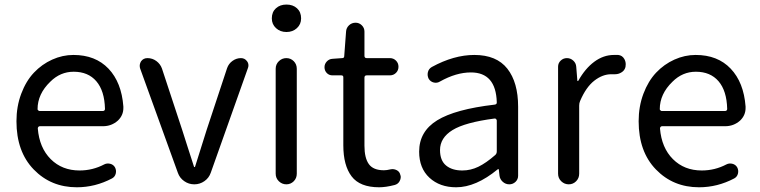

<svg xmlns="http://www.w3.org/2000/svg" viewBox="-20 -793 3270 826"><path d="M310.5 12.7Q199.2 12.7 125 -64Q50.8 -140.6 50.8 -271.5Q50.8 -335 71.3 -389.6Q91.8 -444.3 126 -480.5Q160.2 -516.6 204.6 -536.6Q249 -556.6 295.9 -556.6Q390.6 -556.6 446.8 -497.6Q502.9 -438.5 510.7 -335Q510.7 -331.1 510.7 -328.1Q510.7 -296.9 487.3 -274.4Q460 -250 422.9 -250H151.4Q147.5 -250 145 -247.1Q142.6 -244.1 142.6 -240.2Q149.4 -157.2 198.2 -108.4Q247.1 -59.6 322.3 -59.6Q378.9 -59.6 428.7 -85.9Q440.4 -91.8 454.1 -88.4Q467.8 -85 474.6 -73.2Q481.4 -60.5 478 -46.4Q474.6 -32.2 461.9 -25.4Q389.6 12.7 310.5 12.7ZM141.6 -323.2Q141.6 -320.3 144.5 -318.4Q146.5 -315.4 150.4 -315.4H421.9Q426.8 -315.4 429.2 -317.9Q431.6 -320.3 431.6 -324.2Q431.6 -324.2 431.6 -325.2Q429.7 -402.3 394.5 -443.4Q359.4 -484.4 296.9 -484.4Q239.3 -484.4 196.3 -441.4Q141.6 -388.7 141.6 -323.2Z M745.1 -49.8 583 -498Q581.1 -503.9 581.1 -509.8Q581.1 -519.5 586.9 -529.3Q596.7 -543 614.3 -543Q635.7 -543 652.8 -530.3Q669.9 -517.6 676.8 -498L763.7 -234.4Q768.6 -219.7 786.6 -162.6Q804.7 -105.5 814.5 -76.2Q814.5 -74.2 816.4 -74.2Q818.4 -74.2 819.3 -76.2Q863.3 -214.8 869.1 -234.4L957 -500Q963.9 -519.5 980.5 -531.2Q997.1 -543 1016.6 -543Q1033.2 -543 1043 -529.3Q1048.8 -521.5 1048.8 -511.7Q1048.8 -505.9 1046.9 -501L886.7 -49.8Q878.9 -27.3 859.4 -13.7Q839.8 0 815.9 0Q792 0 772.5 -13.7Q752.9 -27.3 745.1 -49.8Z M1166 -45.9V-497.1Q1166 -516.6 1179.7 -529.8Q1193.4 -543 1211.9 -543Q1230.5 -543 1243.7 -529.8Q1256.8 -516.6 1256.8 -497.1V-45.9Q1256.8 -26.4 1243.7 -13.2Q1230.5 0 1211.9 0Q1193.4 0 1179.7 -13.2Q1166 -26.4 1166 -45.9ZM1149.4 -713.9Q1149.4 -741.2 1167 -757.3Q1184.6 -773.4 1212.4 -773.4Q1240.2 -773.4 1257.8 -757.3Q1275.4 -741.2 1275.4 -713.9Q1275.4 -688.5 1257.3 -671.9Q1239.3 -655.3 1212.4 -655.3Q1185.5 -655.3 1167.5 -671.9Q1149.4 -688.5 1149.4 -713.9Z M1611.3 12.7Q1528.3 12.7 1492.7 -34.2Q1457 -81.1 1457 -168V-460.9Q1457 -468.8 1448.2 -468.8H1410.2Q1395.5 -468.8 1385.7 -479Q1376 -489.3 1376 -503.9Q1376 -517.6 1385.7 -528.3Q1395.5 -539.1 1410.2 -540L1452.1 -543Q1460.9 -543 1460.9 -551.8L1468.8 -657.2Q1469.7 -672.9 1481.4 -684.1Q1493.2 -695.3 1509.8 -695.3Q1525.4 -695.3 1536.6 -684.1Q1547.9 -672.9 1547.9 -657.2V-552.7Q1547.9 -543 1557.6 -543H1657.2Q1672.9 -543 1683.6 -532.2Q1694.3 -521.5 1694.3 -505.9Q1694.3 -490.2 1683.6 -479.5Q1672.9 -468.8 1657.2 -468.8H1557.6Q1547.9 -468.8 1547.9 -459V-166Q1547.9 -113.3 1566.9 -86.9Q1585.9 -60.5 1631.8 -60.5Q1643.6 -60.5 1660.2 -64.5Q1673.8 -67.4 1686.5 -61Q1699.2 -54.7 1702.1 -41Q1704.1 -36.1 1704.1 -31.2Q1704.1 -22.5 1699.2 -13.7Q1692.4 -1 1677.7 2.9Q1639.6 12.7 1611.3 12.7Z M1942.4 12.7Q1872.1 12.7 1827.6 -28.3Q1783.2 -69.3 1783.2 -140.6Q1783.2 -227.5 1860.8 -275.4Q1938.5 -323.2 2107.4 -342.8Q2118.2 -343.8 2117.2 -353.5Q2113.3 -481.4 2005.9 -481.4Q1942.4 -481.4 1873 -442.4Q1860.4 -434.6 1846.2 -438Q1832 -441.4 1824.2 -454.1Q1817.4 -467.8 1820.8 -482.4Q1824.2 -497.1 1837.9 -504.9Q1932.6 -556.6 2020.5 -556.6Q2116.2 -556.6 2162.6 -497.6Q2209 -438.5 2209 -334V-37.1Q2209 -21.5 2197.8 -10.7Q2186.5 0 2170.9 0Q2155.3 0 2143.1 -10.7Q2130.9 -21.5 2128.9 -37.1L2126 -63.5Q2126 -65.4 2124.5 -65.4Q2123 -65.4 2121.1 -64.5Q2027.3 12.7 1942.4 12.7ZM1968.8 -59.6Q2004.9 -59.6 2038.1 -75.7Q2071.3 -91.8 2110.4 -126Q2117.2 -131.8 2117.2 -141.6V-274.4Q2117.2 -278.3 2114.3 -280.3Q2112.3 -283.2 2109.4 -283.2Q2108.4 -283.2 2108.4 -283.2Q1980.5 -266.6 1926.8 -233.4Q1873 -200.2 1873 -147.5Q1873 -102.5 1898.9 -81.1Q1924.8 -59.6 1968.8 -59.6Z M2380.9 -45.9V-505.9Q2380.9 -521.5 2392.1 -532.2Q2403.3 -543 2418.9 -543Q2434.6 -543 2446.3 -532.2Q2458 -521.5 2459 -505.9L2463.9 -445.3Q2463.9 -444.3 2465.3 -444.3Q2466.8 -444.3 2467.8 -445.3Q2497.1 -498 2536.6 -527.3Q2576.2 -556.6 2621.1 -556.6Q2631.8 -556.6 2639.6 -556.6Q2657.2 -554.7 2666 -539.1Q2671.9 -528.3 2671.9 -516.6Q2671.9 -510.7 2670.9 -504.9Q2667 -489.3 2653.3 -481.4Q2640.6 -473.6 2626 -473.6Q2624 -473.6 2622.1 -473.6Q2616.2 -473.6 2609.4 -473.6Q2572.3 -473.6 2536.6 -445.8Q2501 -418 2475.6 -358.4Q2471.7 -349.6 2471.7 -338.9V-45.9Q2471.7 -26.4 2458.5 -13.2Q2445.3 0 2426.8 0Q2408.2 0 2394.5 -13.2Q2380.9 -26.4 2380.9 -45.9Z M2987.3 12.7Q2876 12.7 2801.8 -64Q2727.5 -140.6 2727.5 -271.5Q2727.5 -335 2748 -389.6Q2768.6 -444.3 2802.7 -480.5Q2836.9 -516.6 2881.3 -536.6Q2925.8 -556.6 2972.7 -556.6Q3067.4 -556.6 3123.5 -497.6Q3179.7 -438.5 3187.5 -335Q3187.5 -331.1 3187.5 -328.1Q3187.5 -296.9 3164.1 -274.4Q3136.7 -250 3099.6 -250H2828.1Q2824.2 -250 2821.8 -247.1Q2819.3 -244.1 2819.3 -240.2Q2826.2 -157.2 2875 -108.4Q2923.8 -59.6 2999 -59.6Q3055.7 -59.6 3105.5 -85.9Q3117.2 -91.8 3130.9 -88.4Q3144.5 -85 3151.4 -73.2Q3158.2 -60.5 3154.8 -46.4Q3151.4 -32.2 3138.7 -25.4Q3066.4 12.7 2987.3 12.7ZM2818.4 -323.2Q2818.4 -320.3 2821.3 -318.4Q2823.2 -315.4 2827.1 -315.4H3098.6Q3103.5 -315.4 3106 -317.9Q3108.4 -320.3 3108.4 -324.2Q3108.4 -324.2 3108.4 -325.2Q3106.4 -402.3 3071.3 -443.4Q3036.1 -484.4 2973.6 -484.4Q2916 -484.4 2873 -441.4Q2818.4 -388.7 2818.4 -323.2Z"/></svg>

Font: irohamaru Regular
Style: Regular
Weight: 400
Designer: [Source Han Sans]
Ryoko NISHIZUKA  (kana & ideographs); Paul D. Hunt (Latin, Greek & Cyrillic); Wenlong ZHANG  (bopomofo
Version: Version 1.00